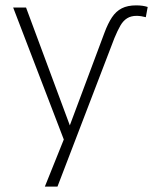

<svg xmlns="http://www.w3.org/2000/svg" viewBox="-20 -515 570 715"><path d="M369 -393Q382 -428 397 -450.5Q412 -473 433.5 -484Q455 -495 487 -495Q500 -495 510.5 -493.5Q521 -492 530 -489L523 -451Q516 -453 506.5 -454.5Q497 -456 489 -456Q468 -456 453.5 -447Q439 -438 428.5 -420Q418 -402 406 -373L194 180H147L223 -9L222 16L29 -487H77L246 -32H234Z"/></svg>

Font: Nunito Sans 10pt SemiCondensed ExtraLight
Style: Regular
Weight: 250
Width: 4
Designer: Vernon Adams
Foundry: Vernon Adams
Version: Version 3.101;gftools[0.9.27]